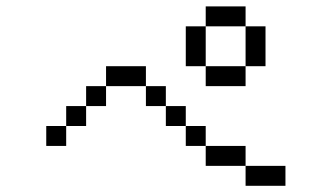

<svg xmlns="http://www.w3.org/2000/svg" viewBox="-20 -770 1040 602"><path d="M875 -187.5V-250H750V-187.5ZM750 -250V-312.5H625V-250ZM625 -312.5V-375H562.5V-312.5ZM187.5 -375H125V-312.5H187.5ZM187.5 -375H250V-437.5H187.5ZM562.5 -375V-437.5H500V-375ZM250 -437.5H312.5V-500H250ZM500 -437.5V-500H437.5V-437.5ZM312.5 -500H437.5V-562.5H312.5ZM625 -562.5V-500H750V-562.5ZM625 -562.5Q625 -562.5 625 -687.5H562.5Q562.5 -687.5 562.5 -562.5ZM750 -562.5H812.5Q812.5 -562.5 812.5 -687.5H750Q750 -687.5 750 -562.5ZM625 -687.5H750V-750H625Z"/></svg>

Font: Unifont
Style: Regular
Weight: 500
Version: Version 13.0.05